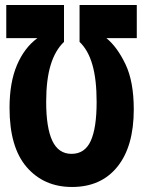

<svg xmlns="http://www.w3.org/2000/svg" viewBox="-20 -734 570 765"><path d="M525 -714V-582H404Q447 -547 480 -478Q513 -409 513 -298Q513 -151 448 -70Q383 11 267 11Q155 11 86.5 -68Q18 -147 18 -304Q18 -405 47.5 -474.5Q77 -544 129 -582H5V-714H235V-567Q200 -534 182 -475.5Q164 -417 164 -328Q164 -225 188.5 -173Q213 -121 265 -121Q318 -121 341.5 -172.5Q365 -224 365 -328Q365 -418 348 -476.5Q331 -535 297 -567V-714Z"/></svg>

Font: Noto Sans Mono Condensed Black
Style: Regular
Weight: 900
Width: 3
Designer: Monotype Design Team
Foundry: Monotype Imaging Inc.
Version: Version 2.014